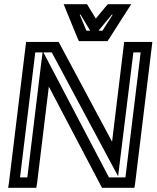

<svg xmlns="http://www.w3.org/2000/svg" viewBox="-20 -875 750 920"><path d="M628 0 707 -649 710 -674H685H600H575L572 -649L517 -196L267 -663L261 -674H247H130H105L102 -649L23 0L19 25H44H129H154L158 0L214 -460L463 14L469 25H482H599H624L628 0ZM184 -624 174 -545 111 -25H76L149 -624H184ZM581 -25H502L222 -559L188 -624H228L509 -99L546 -30L556 -113L619 -624H654L581 -25ZM373 -678H480H495L504 -691L585 -818L609 -855H567H509H497L488 -845L439 -786L403 -845L397 -855H384H326H285L300 -818L352 -691L358 -678H373ZM452 -728 516 -805H520L471 -728H452ZM394 -728 362 -805H366L412 -728H394Z"/></svg>

Font: Gamestation Display Outline
Style: Italic
Weight: 400
Designer: Jonas Hecksher
Foundry: Jonas Hecksher, Playtypeª, e-types AS
Version: Version 1.003